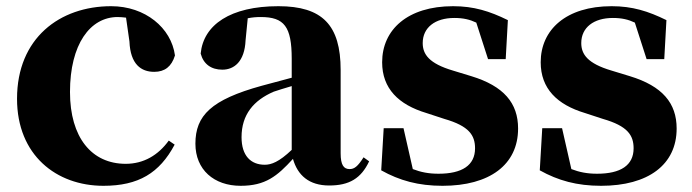

<svg xmlns="http://www.w3.org/2000/svg" viewBox="-20 -583 2235 620"><path d="M314 17C427 17 495 -24 544 -116L525 -129C491 -82 444 -54 386 -54C276 -54 206 -139 206 -286C206 -440 271 -528 360 -528C369 -528 378 -527 387 -526L398 -449C401 -375 436 -351 478 -351C512 -351 534 -368 545 -404C533 -493 449 -563 339 -563C173 -563 35 -460 35 -264C35 -82 162 17 314 17Z M1043 16C1108 16 1146 -7 1172 -62L1154 -75C1135 -45 1124 -37 1109 -37C1090 -37 1080 -50 1080 -88V-357C1080 -502 1021 -563 879 -563C724 -563 637 -503 628 -410C637 -376 662 -358 698 -358C736 -358 770 -384 773 -453L780 -524C795 -527 808 -528 822 -528C898 -528 922 -497 922 -393V-332L825 -306C662 -261 611 -210 611 -119C611 -35 671 17 757 17C837 17 875 -14 926 -70C941 -17 978 16 1043 16ZM922 -99C881 -60 856 -51 835 -51C790 -51 760 -80 760 -140C760 -213 799 -259 864 -287C878 -292 899 -298 922 -305Z M1409 17C1561 17 1653 -51 1653 -168C1653 -250 1607 -305 1502 -337L1443 -355C1365 -378 1345 -408 1345 -444C1345 -494 1385 -525 1447 -525C1476 -525 1497 -520 1518 -510L1556 -392H1613L1620 -518C1561 -547 1510 -563 1443 -563C1296 -563 1214 -487 1214 -382C1214 -297 1267 -245 1357 -218L1415 -199C1495 -176 1514 -146 1514 -104C1514 -49 1472 -22 1396 -22C1364 -22 1339 -27 1313 -37L1283 -169H1219L1211 -33C1270 0 1331 17 1409 17Z M1921 17C2073 17 2165 -51 2165 -168C2165 -250 2119 -305 2014 -337L1955 -355C1877 -378 1857 -408 1857 -444C1857 -494 1897 -525 1959 -525C1988 -525 2009 -520 2030 -510L2068 -392H2125L2132 -518C2073 -547 2022 -563 1955 -563C1808 -563 1726 -487 1726 -382C1726 -297 1779 -245 1869 -218L1927 -199C2007 -176 2026 -146 2026 -104C2026 -49 1984 -22 1908 -22C1876 -22 1851 -27 1825 -37L1795 -169H1731L1723 -33C1782 0 1843 17 1921 17Z"/></svg>

Font: Noto Serif SC Black
Style: Regular
Weight: 900
Designer: Ryoko NISHIZUKA 西塚涼子 (kana & ideographs); Frank Grießhammer (Latin, Greek & Cyrillic); Wenlong ZHANG 张文龙 (bopomofo); San
Foundry: Adobe
Version: Version 2.001;hotconv 1.1.0;makeotfexe 2.6.0